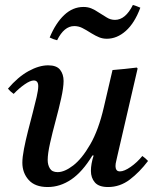

<svg xmlns="http://www.w3.org/2000/svg" viewBox="-20 -741 626 773"><path d="M398 -309 433 -459Q457 -461 482 -463.5Q507 -466 531 -469L534 -465L452 -111Q451 -104 448 -93Q445 -82 445 -72Q445 -63 449 -57Q453 -51 463 -51Q480 -51 506 -69Q532 -87 553 -113Q566 -104 576 -93Q542 -48 502.5 -18Q463 12 415 12Q378 12 362 -6.5Q346 -25 346 -53Q346 -81 357 -115H352Q312 -49 267 -18.5Q222 12 172 12Q121 12 95.5 -16.5Q70 -45 70 -86Q70 -108 76.5 -141.5Q83 -175 92.5 -212.5Q102 -250 111.5 -286Q121 -322 127.5 -350.5Q134 -379 134 -394Q134 -417 116 -417Q102 -417 79.5 -401.5Q57 -386 35 -363Q28 -368 22.5 -373Q17 -378 12 -384Q52 -431 94.5 -454.5Q137 -478 174 -478Q208 -478 222 -460Q236 -442 236 -415Q236 -389 226.5 -346Q217 -303 204 -255Q191 -207 181.5 -164.5Q172 -122 172 -97Q172 -77 181 -62.5Q190 -48 212 -48Q240 -48 275 -75Q310 -102 343.5 -160Q377 -218 398 -309ZM515 -721Q523 -719 530.5 -716Q538 -713 545 -710Q522 -648 486.5 -616.5Q451 -585 410 -585Q394 -585 380 -590.5Q366 -596 348 -607Q326 -621 311 -628.5Q296 -636 279 -636Q238 -636 210 -579Q196 -582 180 -590Q204 -648 238.5 -680.5Q273 -713 316 -713Q333 -713 347 -707.5Q361 -702 377 -691Q395 -680 410 -670.5Q425 -661 443 -661Q485 -661 515 -721Z"/></svg>

Font: Tiro Tamil
Style: Italic
Weight: 400
Italic angle: -11°
Designer: Tamil: Fernando Mello & Fiona Ross, assisted by Kaja Sojewska. Latin: John Hudson with Paul Hanslow, assisted by Kaja So
Foundry: Tiro Typeworks Ltd.
Version: Version 1.52